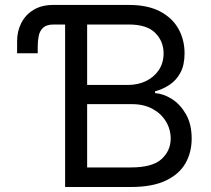

<svg xmlns="http://www.w3.org/2000/svg" viewBox="-20 -747 843 767"><path d="M264.2 -649.1H194.6Q166.2 -649.1 152.5 -636.5Q138.8 -623.9 134.8 -603.9Q130.7 -583.8 130.7 -561.1V-534.1H48.3V-582.4Q48.3 -622.2 65 -655Q81.7 -687.9 114 -707.6Q146.3 -727.3 193.2 -727.3H264.2ZM240.1 0V-727.3H494.3Q570.3 -727.3 619.7 -701.2Q669 -675.1 693.2 -631.2Q717.3 -587.4 717.3 -534.1Q717.3 -487.2 700.8 -456.7Q684.3 -426.1 657.5 -408.4Q630.7 -390.6 599.4 -382.1V-375Q632.8 -372.9 666.5 -351.6Q700.3 -330.3 723 -290.5Q745.7 -250.7 745.7 -193.2Q745.7 -138.5 720.9 -94.8Q696 -51.1 642.4 -25.6Q588.8 0 502.8 0ZM328.1 -78.1H502.8Q589.1 -78.1 625.5 -111.7Q661.9 -145.2 661.9 -193.2Q661.9 -230.1 643.1 -261.5Q624.3 -293 589.5 -312Q554.7 -331 507.1 -331H328.1ZM328.1 -407.7H491.5Q531.2 -407.7 563.4 -423.3Q595.5 -438.9 614.5 -467.3Q633.5 -495.7 633.5 -534.1Q633.5 -582 600.1 -615.6Q566.8 -649.1 494.3 -649.1H328.1Z"/></svg>

Font: InterMG
Style: Regular
Weight: 400
Designer: Rasmus Andersson
Foundry: rsms
Version: Version 3.019;December 26, 2023;FontCreator 15.0.0.2955 64-b